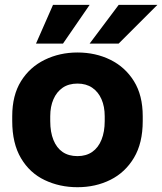

<svg xmlns="http://www.w3.org/2000/svg" viewBox="-20 -760 670 793"><path d="M300 13.2Q226.3 13.2 164.6 -16.2Q102.8 -45.5 66.7 -106.6Q30.5 -167.7 30.5 -260V-280Q30.5 -366.3 66.7 -424.6Q102.8 -482.8 164.6 -513Q226.3 -543.2 300 -543.2Q375 -543.2 436.1 -513Q497.2 -482.8 533.3 -424.6Q569.5 -366.3 569.5 -280V-260Q569.5 -169 533.3 -108.4Q497.2 -47.8 436.1 -17.3Q375 13.2 300 13.2ZM300 -115.2Q335.8 -115.2 360.9 -132.6Q386 -150 399.2 -182.9Q412.5 -215.8 412.5 -260V-280Q412.5 -319.8 399.2 -350.2Q386 -380.5 360.9 -397.7Q335.8 -414.8 300 -414.8Q263.7 -414.8 238.8 -397.7Q214 -380.5 200.8 -350.2Q187.5 -319.8 187.5 -280V-260Q187.5 -214.2 200.8 -181.6Q214 -149 238.8 -132.1Q263.7 -115.2 300 -115.2ZM240.2 -580H128.7L199 -740H350.3ZM470 -580H350.2L470.3 -740H630.2Z"/></svg>

Font: Golos Text
Style: Regular
Weight: 400
Designer: A.Korolkova, Vitaly Kuzmin
Foundry: ParaType Ltd
Version: Version 2.004